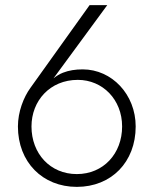

<svg xmlns="http://www.w3.org/2000/svg" viewBox="-20 -720 600 750"><path d="M330 -700 99 -377C72 -340 50 -283 50 -226C50 -87 146 10 280 10C415 10 510 -87 510 -226C510 -351 417 -449 303 -449C274 -449 249 -445 226 -436C213 -431 200 -423 189 -414L399 -700ZM103 -226C103 -326 175 -408 284 -408C381 -408 457 -331 457 -226C457 -120 384 -40 280 -40C176 -40 103 -120 103 -226Z"/></svg>

Font: Jost Light
Style: Regular
Weight: 300
Version: Version 3.710